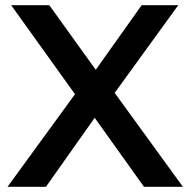

<svg xmlns="http://www.w3.org/2000/svg" viewBox="-20 -720 733 740"><path d="M535 0 345 -266 157 0H9L269 -357L23 -700H170L349 -451L526 -700H667L422 -362L685 0Z"/></svg>

Font: mBank SemiBold
Style: Regular
Weight: 600
Designer: Julieta Ulanovsky
Foundry: Julieta Ulanovsky
Version: Version 7.200